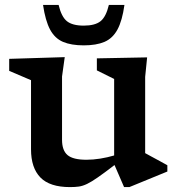

<svg xmlns="http://www.w3.org/2000/svg" viewBox="-20 -752 725 783"><path d="M233 -182Q233 -138.5 255.5 -119.5Q278 -100.5 332.5 -100.5Q359.5 -100.5 389 -105.2Q418.5 -110 445.5 -118V-430L375 -465V-514L580 -518L572 -438.5V-127.5Q578 -124 595.8 -114.5Q613.5 -105 632.8 -94.5Q652 -84 662.5 -78V-52.5L507.5 11H486L447 -79Q405.5 -47 379.2 -28.8Q353 -10.5 335.2 -2Q317.5 6.5 301.8 8.8Q286 11 265.5 11Q183 11 144.8 -28.2Q106.5 -67.5 106.5 -143V-425L17.5 -463V-512L244 -519L233 -440ZM321.5 -647.5Q367.5 -647.5 390 -665.5Q412.5 -683.5 424 -732H487.5Q478.5 -667.5 459 -631.5Q439.5 -595.5 406 -581.2Q372.5 -567 321.5 -567Q270.5 -567 237 -581.2Q203.5 -595.5 184.2 -631.5Q165 -667.5 155.5 -732H219Q230.5 -683.5 253 -665.5Q275.5 -647.5 321.5 -647.5Z"/></svg>

Font: Newsreader Caption Medium
Style: Regular
Weight: 500
Designer: Hugues Gentile
Foundry: Production Type
Version: Version 1.001